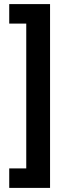

<svg xmlns="http://www.w3.org/2000/svg" viewBox="-20 -755 313 936"><path d="M25 161V66H108V-640H25V-735H224V161Z"/></svg>

Font: Archivo Narrow
Style: Bold
Weight: 700
Designer: Hector Gatti
Foundry: Omnibus-Type
Version: Version 3.002